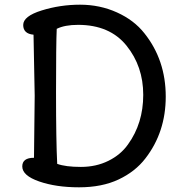

<svg xmlns="http://www.w3.org/2000/svg" viewBox="-20 -784 799 819"><path d="M128 -376 123 -636Q79 -640 79 -677.5Q79 -715 158 -739.5Q237 -764 321.5 -764Q406 -764 479 -731Q552 -698 596 -642Q687 -528 687 -372Q687 -220 600 -108Q557 -52 486 -18.5Q415 15 317 15Q219 15 147 -10Q75 -35 75 -74Q75 -111 125 -111ZM313 -678Q256 -678 222 -661Q219 -599 219 -390.5Q219 -182 224 -85Q260 -72 325 -72Q390 -72 442.5 -98Q495 -124 526 -168Q591 -258 591 -379.5Q591 -501 519.5 -589.5Q448 -678 313 -678Z"/></svg>

Font: Delius Unicase
Style: Regular
Weight: 400
Designer: Natalia Raices
Foundry: Natalia Raices
Version: Version 1.002